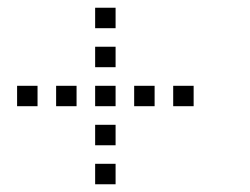

<svg xmlns="http://www.w3.org/2000/svg" viewBox="-20 -596 640 492"><path d="M224.8 -576.2Q223.8 -576.2 223.8 -576.2Q223.8 -576.2 223.8 -575.2V-524.8Q223.8 -523.8 223.8 -523.8Q223.8 -523.8 224.8 -523.8H275.2Q276.2 -523.8 276.2 -523.8Q276.2 -523.8 276.2 -524.8V-575.2Q276.2 -576.2 276.2 -576.2Q276.2 -576.2 275.2 -576.2ZM224.8 -476.2Q223.8 -476.2 223.8 -476.2Q223.8 -476.2 223.8 -475.2V-424.8Q223.8 -423.8 223.8 -423.8Q223.8 -423.8 224.8 -423.8H275.2Q276.2 -423.8 276.2 -423.8Q276.2 -423.8 276.2 -424.8V-475.2Q276.2 -476.2 276.2 -476.2Q276.2 -476.2 275.2 -476.2ZM24.8 -376.2Q23.8 -376.2 23.8 -376.2Q23.8 -376.2 23.8 -375.2V-324.8Q23.8 -323.8 23.8 -323.8Q23.8 -323.8 24.8 -323.8H75.2Q76.2 -323.8 76.2 -323.8Q76.2 -323.8 76.2 -324.8V-375.2Q76.2 -376.2 76.2 -376.2Q76.2 -376.2 75.2 -376.2ZM124.8 -376.2Q123.8 -376.2 123.8 -376.2Q123.8 -376.2 123.8 -375.2V-324.8Q123.8 -323.8 123.8 -323.8Q123.8 -323.8 124.8 -323.8H175.2Q176.2 -323.8 176.2 -323.8Q176.2 -323.8 176.2 -324.8V-375.2Q176.2 -376.2 176.2 -376.2Q176.2 -376.2 175.2 -376.2ZM224.8 -376.2Q223.8 -376.2 223.8 -376.2Q223.8 -376.2 223.8 -375.2V-324.8Q223.8 -323.8 223.8 -323.8Q223.8 -323.8 224.8 -323.8H275.2Q276.2 -323.8 276.2 -323.8Q276.2 -323.8 276.2 -324.8V-375.2Q276.2 -376.2 276.2 -376.2Q276.2 -376.2 275.2 -376.2ZM324.8 -376.2Q323.8 -376.2 323.8 -376.2Q323.8 -376.2 323.8 -375.2V-324.8Q323.8 -323.8 323.8 -323.8Q323.8 -323.8 324.8 -323.8H375.2Q376.2 -323.8 376.2 -323.8Q376.2 -323.8 376.2 -324.8V-375.2Q376.2 -376.2 376.2 -376.2Q376.2 -376.2 375.2 -376.2ZM424.8 -376.2Q423.8 -376.2 423.8 -376.2Q423.8 -376.2 423.8 -375.2V-324.8Q423.8 -323.8 423.8 -323.8Q423.8 -323.8 424.8 -323.8H475.2Q476.2 -323.8 476.2 -323.8Q476.2 -323.8 476.2 -324.8V-375.2Q476.2 -376.2 476.2 -376.2Q476.2 -376.2 475.2 -376.2ZM224.8 -276.2Q223.8 -276.2 223.8 -276.2Q223.8 -276.2 223.8 -275.2V-224.8Q223.8 -223.8 223.8 -223.8Q223.8 -223.8 224.8 -223.8H275.2Q276.2 -223.8 276.2 -223.8Q276.2 -223.8 276.2 -224.8V-275.2Q276.2 -276.2 276.2 -276.2Q276.2 -276.2 275.2 -276.2ZM224.8 -176.2Q223.8 -176.2 223.8 -176.2Q223.8 -176.2 223.8 -175.2V-124.8Q223.8 -123.8 223.8 -123.8Q223.8 -123.8 224.8 -123.8H275.2Q276.2 -123.8 276.2 -123.8Q276.2 -123.8 276.2 -124.8V-175.2Q276.2 -176.2 276.2 -176.2Q276.2 -176.2 275.2 -176.2Z"/></svg>

Font: Doto Black
Style: Regular
Weight: 900
Monospace: yes
Version: Version 1.000